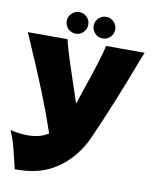

<svg xmlns="http://www.w3.org/2000/svg" viewBox="-103 -791 903 1130"><g transform="rotate(10 349.0 -226.5)"><path d="M698 -546 675 -488Q580 -235 476 0Q422 120 320 192.5Q218 265 64 262Q45 179 32.5 132.5Q20 86 0 39Q55 52 103 52Q181 52 227 19Q191 -88 142 -211Q93 -334 0 -546H237Q249 -496 270 -430Q291 -364 312 -303Q318 -284 331.5 -245.5Q345 -207 353 -181L379 -260Q454 -477 468 -546ZM214 -651Q214 -677 233 -696Q252 -715 279 -715Q305 -715 324 -696Q343 -677 343 -651Q343 -624 324 -605Q305 -586 279 -586Q252 -586 233 -605Q214 -624 214 -651ZM375 -651Q375 -677 394 -696Q413 -715 440 -715Q466 -715 485 -696Q504 -677 504 -651Q504 -624 485 -605Q466 -586 440 -586Q413 -586 394 -605Q375 -624 375 -651Z"/></g></svg>

Font: Mantou Sans
Style: Regular
Weight: 400
Designer: Mant0u / artakana
Foundry: Mant0u / artakana
Version: Version 1.001;October 22, 2023;FontCreator 14.0.0.2901 64-bi